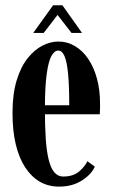

<svg xmlns="http://www.w3.org/2000/svg" viewBox="-20 -684 420 714"><path d="M199.5 10Q160 10 128.2 -8.2Q96.5 -26.5 73.5 -61.8Q50.5 -97 38.5 -147.8Q26.5 -198.5 26.5 -263.5Q26.5 -334.5 42 -385.2Q57.5 -436 83 -467.8Q108.5 -499.5 138.2 -514.5Q168 -529.5 196.5 -529.5Q230.5 -529.5 259 -512.5Q287.5 -495.5 308.2 -464.8Q329 -434 340.5 -392Q352 -350 352 -299.5Q352 -289.5 352 -279.5Q352 -269.5 351 -259H139.5V-292.5H237.5Q237.5 -367 233 -411.8Q228.5 -456.5 219.5 -476.2Q210.5 -496 196.5 -496Q182.5 -496 171.2 -475.8Q160 -455.5 153.5 -407.5Q147 -359.5 147 -275.5Q147 -213.5 150.2 -167Q153.5 -120.5 161.2 -89.5Q169 -58.5 182.2 -43Q195.5 -27.5 215 -27.5Q252 -27.5 274 -46.2Q296 -65 305 -84.5L332.5 -64.5Q321 -36.5 285.2 -13.2Q249.5 10 199.5 10ZM103.5 -561.5 177.5 -664.5H212L285 -561.5H246L194 -628.5L142.5 -561.5Z"/></svg>

Font: Imbue 24pt
Style: Bold
Weight: 700
Designer: Tyler Finck
Foundry: Etcetera Type Company
Version: Version 1.102